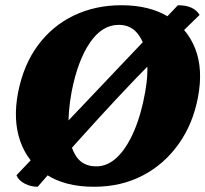

<svg xmlns="http://www.w3.org/2000/svg" viewBox="-20 -705 785 734"><path d="M339 9Q229 9 157.5 -37.5Q86 -84 57.5 -165Q29 -246 49 -351Q70 -458 125.5 -532.5Q181 -607 263 -646Q345 -685 444 -685Q551 -685 623.5 -641Q696 -597 726.5 -518.5Q757 -440 737 -334Q718 -232 663 -154.5Q608 -77 525.5 -34Q443 9 339 9ZM348 -69Q392 -69 428.5 -104.5Q465 -140 492.5 -204Q520 -268 535 -353Q548 -425 541 -483Q534 -541 507 -575.5Q480 -610 434 -610Q370 -610 323.5 -541.5Q277 -473 254 -355Q239 -275 242.5 -210Q246 -145 271.5 -107Q297 -69 348 -69ZM124 9Q98 9 74.5 -3Q51 -15 43 -35L660 -685Q721 -685 743 -648Q655 -563 576 -483.5Q497 -404 423.5 -325Q350 -246 276 -163.5Q202 -81 124 9Z"/></svg>

Font: Vollkorn Black
Style: Italic
Weight: 900
Italic angle: -11°
Designer: Friedrich Althausen
Foundry: Friedrich Althausen
Version: Version 5.000; ttfautohint (v1.8.3)